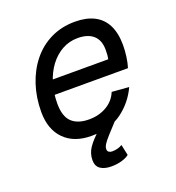

<svg xmlns="http://www.w3.org/2000/svg" viewBox="-132 -648 864 941"><g transform="rotate(-20 300.0 -178.0)"><path d="M249 12Q159 12 108 -39.5Q57 -91 57 -182Q57 -257 78.5 -322.5Q100 -388 140 -437.5Q180 -487 236.5 -514.5Q293 -542 363 -542Q422 -542 463 -521Q504 -500 525 -458Q546 -416 546 -354Q546 -326 542 -295.5Q538 -265 530 -239H135L151 -313H454Q456 -322 457 -333Q458 -344 458 -361Q458 -411 429.5 -436.5Q401 -462 348 -462Q304 -462 267 -441.5Q230 -421 202.5 -384.5Q175 -348 160 -299Q145 -250 145 -194Q145 -127 176 -97.5Q207 -68 266 -68Q318 -68 358 -91.5Q398 -115 415 -157L504 -150Q471 -79 409 -33.5Q347 12 249 12ZM290 186Q254 186 233 171.5Q212 157 212 126Q212 90 232.5 60.5Q253 31 290 -2L334 -42L387 -24L332 36Q312 58 303 72Q294 86 294 98Q294 108 301 113Q308 118 318 118Q332 118 346 114.5Q360 111 371 104L383 160Q370 171 345 178.5Q320 186 290 186Z"/></g></svg>

Font: Geist Mono
Style: Italic
Weight: 400
Italic angle: -12°
Monospace: yes
Designer: Basement.studio, Andrés Briganti, Mateo Zaragoza
Foundry: Basement.studio, Vercel, Andrés Briganti, Guido Ferreyra, Mateo Zaragoza
Version: Version 1.500